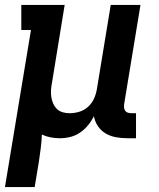

<svg xmlns="http://www.w3.org/2000/svg" viewBox="-23 -550 643 775"><path d="M-3 205 102 -429H63V-530H238L187 -217Q184 -202 183 -187.5Q182 -173 184 -159Q186 -145 191.5 -132.5Q197 -120 206.5 -110.5Q216 -101 229.5 -97Q243 -93 258 -93Q278 -93 297.5 -99Q317 -105 332.5 -119Q348 -133 356.5 -152Q365 -171 368 -190L424 -530H544L478 -129Q477 -121 478 -114Q479 -107 483 -102Q487 -97 493.5 -95Q500 -93 508 -93H526V8H491Q468 8 445.5 4Q423 0 404 -11Q385 -22 372.5 -40.5Q360 -59 356 -81Q346 -61 332 -44Q318 -27 299.5 -14.5Q281 -2 260 3Q239 8 219 8Q200 8 181.5 4.5Q163 1 146 -7Q145 21 141.5 48Q138 75 134 102L117 205Z"/></svg>

Font: Iosevka Slab Extended Oblique
Style: Bold
Weight: 700
Width: 7
Italic angle: -9°
Monospace: yes
Designer: Belleve Invis
Foundry: Belleve Invis
Version: Version 11.1.1; ttfautohint (v1.8.3)